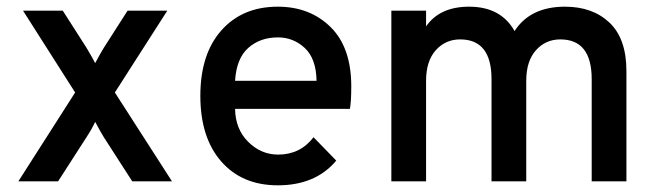

<svg xmlns="http://www.w3.org/2000/svg" viewBox="-20 -543 1966 575"><path d="M35 0 205 -266 49 -511H168L239 -400Q258 -368 265 -354Q284 -389 291 -400L362 -511H481L324 -266L495 0H376L291 -132Q284 -143 265 -178Q256 -158 239 -132L154 0Z M812 12Q705 12 642.5 -59.5Q580 -131 580 -256Q580 -381 643 -452Q706 -523 812 -523Q908 -523 970 -462Q1032 -401 1032 -284Q1032 -241 1028 -217H684Q685 -156 723.5 -118Q762 -80 813 -80Q879 -80 919 -132L987 -62Q925 12 812 12ZM684 -301H928Q927 -367 893 -399Q859 -431 812 -431Q759 -431 723.5 -399.5Q688 -368 684 -301Z M1752 0V-306Q1752 -425 1658 -425Q1614 -425 1585 -392.5Q1556 -360 1556 -301V0H1452V-306Q1452 -425 1358 -425Q1314 -425 1285 -392.5Q1256 -360 1256 -301V0H1152V-511H1256V-464Q1297 -523 1385 -523Q1480 -523 1521 -450Q1568 -523 1672 -523Q1755 -523 1805.5 -475Q1856 -427 1856 -330V0Z"/></svg>

Font: Overpass Light
Style: Bold
Weight: 600
Designer: Delve Withrington, Thomas Jockin
Foundry: Delve Fonts
Version: Version 3.000;DELV;Overpass